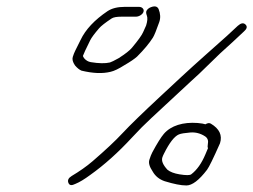

<svg xmlns="http://www.w3.org/2000/svg" viewBox="-20 -616 774 587"><path d="M189.1 -57C192.2 -49 199 -48 210.9 -54C223 -58.9 238 -67.9 255.7 -81C298.5 -111.4 341.3 -149.7 384 -196C403.6 -217.3 423.2 -237 442.7 -255C462.1 -273 481.9 -291.3 501.9 -310L562.2 -366C582.1 -384 599.1 -399.7 612.1 -413C639.7 -440.6 666.3 -465.6 691.8 -488L726 -520C735.2 -528 736.7 -535 730.6 -541C724.5 -547 716.6 -545.7 706.9 -537C697.1 -528.3 686 -518 673.5 -506C630.7 -467.6 582.8 -425.9 534.4 -381L474.2 -325C417.1 -271.9 377 -233 353.9 -208.2C332.9 -185.6 302.7 -157.3 263.3 -123.3C244.2 -106.8 222.2 -91.7 199.2 -78C189.3 -72 185.9 -65 189.1 -57ZM615.9 -163C613.3 -157 610.6 -150.7 607.9 -144C596.4 -116.6 582 -96.3 564.7 -83.1C560.4 -79.8 548.4 -79.8 528.7 -83C512.4 -85.7 500.2 -90.4 492 -97C478.3 -111.7 473.1 -124.2 476.3 -134.5C477.5 -138.2 479.1 -142 481.2 -146C497.8 -179.5 513 -199.1 526.8 -205C533.1 -207.7 545.5 -209.6 561.7 -210.9C577.8 -212.2 592.9 -208.3 606.9 -199.2C614.9 -194 617.7 -185.9 615.4 -174.9C614.4 -170.1 614.5 -166.1 615.9 -163ZM608 -236C603.8 -237.6 595.8 -238.9 584.3 -240C539.9 -243.3 502.8 -232.2 480.9 -206.7C472.2 -196.5 460.5 -177.8 445.8 -150.5C442.8 -144.8 439.7 -137.2 436.7 -127.6C433.6 -118 437 -106.2 446.6 -92C454.7 -77.6 466.9 -67.6 483.4 -62C512 -53.3 533.3 -49 549.8 -49C567.5 -49 588.6 -65 613 -97C619.1 -105.1 632.3 -132.1 652.6 -178C660.3 -202.3 651 -222.3 624.6 -238C620.2 -240.7 614.6 -240 608 -236ZM418.7 -580C420 -584 419.2 -587.5 416.4 -590.5C413.6 -593.5 409.7 -595 404.7 -595H361C339.6 -595 322.2 -590.7 308.9 -582C269.1 -555.2 241.5 -525.8 226.3 -493.8C223 -487 217.6 -476 210 -461C207.3 -455.7 204.8 -449.3 202.5 -442C200.2 -434.7 202.4 -426 209.3 -416C216.1 -408 222.7 -402.7 229.2 -400C264.4 -391.6 293.3 -390.4 318.1 -396.5C328.8 -398.8 343.1 -405.7 360.8 -417C378.2 -427 390.9 -435.7 399.1 -443C420.5 -464.4 436.6 -483.8 447.5 -501C451.6 -507.6 458.1 -523.5 466.9 -548.5C471.2 -560.8 470.6 -574 465 -588C461.3 -596.6 453.4 -598.6 441.3 -594C436.1 -592 432 -589 429.1 -585C426.1 -581 426.1 -575.5 428.9 -568.6C431.7 -561.7 430.9 -551.5 426.7 -538C424.4 -533.3 421.3 -526.6 417.6 -517.7C413.9 -508.8 402.6 -493 383.6 -470.2C376.6 -461.7 362.9 -451 342.5 -438C329.3 -430.7 320.5 -426.3 316.1 -425C301.5 -421.6 282 -422 257.6 -426C249.5 -427.4 242.7 -431.4 237.2 -438C235 -441.3 233.7 -443.7 233.5 -445C235.2 -450.4 242.6 -466.3 255.8 -492.9C259.7 -500.8 268.7 -513 282.9 -529.5C288.9 -536.5 301.7 -546.5 321.2 -559.5C326.7 -563.2 336.8 -565 351.5 -565H395.2C400.2 -565 405.1 -566.5 409.8 -569.5C414.5 -572.5 417.5 -576 418.7 -580Z"/></svg>

Font: Proton
Style: ExBdExtSuIt
Weight: 500
Version: Version 1.017